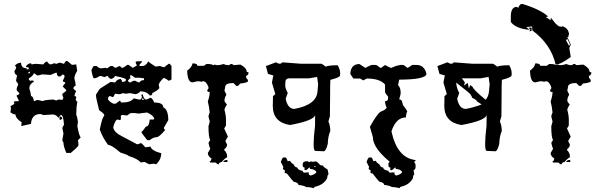

<svg xmlns="http://www.w3.org/2000/svg" viewBox="-20 -774 3152 996"><path d="M324.2 19.5Q309.1 -14.6 309.1 -35.6Q306.6 -35.6 303.2 -46.9L309.1 -81.5L303.2 -110.4L312 -127.9Q308.1 -177.2 297.4 -177.2H294.4L283.2 -162.6Q270.5 -180.2 253.9 -180.2L208 -177.2Q202.6 -177.2 190.4 -182.6Q144 -182.6 140.6 -131.3L90.3 -120.1L92.3 -139.6Q60.5 -160.2 60.5 -180.2Q48.8 -180.2 34.2 -191.4Q34.2 -193.8 37.1 -214.8Q34.2 -220.2 34.2 -223.1Q54.7 -232.9 54.7 -237.8Q51.8 -243.2 51.8 -246.6Q56.2 -249.5 78.6 -249.5L65.4 -278.3Q80.6 -283.2 80.6 -290Q66.4 -305.7 66.4 -307.1V-313Q66.4 -318.4 74.7 -335.9Q74.7 -338.9 63.5 -353.5Q63.5 -363.8 68.8 -382.3Q54.7 -389.6 54.7 -405.3L63.5 -419.9V-425.8L57.6 -434.6Q71.3 -448.7 89.4 -448.7Q89.4 -419.9 118.2 -419.9V-414.1H124Q129.9 -414.1 129.9 -419.9Q129.9 -425.8 115.2 -425.8V-431.6Q127 -445.8 141.1 -445.8L144 -439.9L164.6 -442.9Q168.9 -442.9 205.1 -439.9Q213.9 -454.6 225.1 -454.6Q233.4 -439.9 242.7 -439.9Q247.6 -439.9 259.8 -445.8L274.4 -442.9Q283.7 -448.7 291.5 -448.7Q293.5 -448.7 312 -442.9Q319.3 -457.5 323.7 -457.5H329.1Q333.5 -453.6 353.5 -437.5Q356.9 -437.5 375.5 -439.9L380.4 -406.7Q365.7 -381.8 365.7 -368.2Q372.6 -341.3 372.6 -330.1Q360.8 -324.2 360.8 -315.9Q360.8 -311 375.5 -301.3Q366.7 -287.1 366.7 -275.4Q375.5 -275.4 375.5 -269.5Q375.5 -268.1 372.6 -257.8Q377 -246.6 381.3 -246.6Q375.5 -217.8 375.5 -177.2Q379.9 -173.3 384.3 -142.6Q381.3 -125 381.3 -119.1Q390.6 -69.3 398.4 -61.5Q398.4 -59.6 384.3 -46.9Q387.2 -31.2 387.2 -21Q387.2 -14.2 346.7 19.5ZM135.7 -394Q135.7 -402.3 129.9 -402.3L127 -397V-394ZM303.2 -255.4 309.1 -266.6Q303.2 -276.4 303.2 -287.1Q323.7 -301.3 323.7 -304.2V-307.1L306.2 -324.7V-327.6L317.9 -341.8V-347.7Q306.2 -347.7 306.2 -356.4Q314.9 -370.6 314.9 -379.4Q314.9 -383.8 306.2 -388.2L291.5 -376.5Q274.4 -376.5 274.4 -397Q266.1 -397 242.7 -385.3Q206.1 -388.2 199.2 -388.2Q180.2 -382.3 173.3 -382.3Q158.7 -394 155.8 -394Q151.9 -380.4 129.9 -367.7V-359.4Q135.7 -358.4 135.7 -353.5L141.1 -356.4H149.9Q155.8 -355.5 155.8 -350.6Q132.8 -335.9 132.8 -321.8V-310.1Q137.2 -306.6 141.1 -275.4Q152.3 -275.4 155.8 -249.5H158.7Q168 -255.4 176.3 -255.4L202.1 -249.5Q207.5 -255.4 256.8 -257.8L271.5 -252.4Q280.8 -257.8 286.1 -257.8ZM294.4 -152.3Q288.6 -152.3 288.6 -157.7V-163.6Q289.6 -169.4 294.4 -169.4Q298.8 -169.4 303.2 -160.6Q303.2 -156.7 294.4 -152.3Z M790 78.1Q778.3 75.2 776.9 75.2L753.4 78.1L730 65.9L710.4 68.8Q692.4 48.3 647 35.2Q647 30.3 604 17.1Q559.6 -22 540.5 -22.5Q511.7 -61 497.6 -102.1Q510.7 -168 520.5 -172.4V-178.2Q520.5 -184.1 494.1 -202.6Q477.5 -267.6 477.5 -282.2Q496.6 -314 500.5 -315.4L553.7 -349.1L577.1 -346.2Q588.9 -364.3 606.9 -364.3Q613.8 -354.5 613.8 -349.1Q633.8 -349.1 633.8 -361.3Q633.8 -368.2 577.1 -379.9Q570.8 -368.7 557.1 -364.3Q540.5 -369.6 540.5 -379.9Q531.7 -379.9 520.5 -373.5Q509.8 -379.9 497.6 -379.9Q479.5 -367.7 467.3 -367.7Q461.9 -367.7 454.1 -410.2Q463.4 -431.6 467.3 -431.6H480.5Q495.6 -419.4 503.9 -419.4L527.3 -422.4L533.7 -419.4Q537.1 -419.4 553.7 -431.6H564Q574.7 -422.4 580.6 -422.4Q597.2 -431.6 604 -431.6Q604 -422.4 617.2 -422.4Q620.1 -422.4 640.1 -437.5H647Q667 -424.3 667 -422.4Q671.4 -422.4 690.4 -434.6Q683.6 -444.8 683.6 -453.1L690.4 -456.1H716.8V-453.1Q703.6 -439.5 703.6 -437.5V-431.6H720.2Q735.8 -431.6 750 -456.1Q750 -451.7 786.6 -428.7Q790 -428.7 810.1 -431.6Q823.2 -425.3 833.5 -425.3Q833.5 -428.2 856.4 -443.8Q861.8 -443.8 869.6 -431.6V-364.3Q869.6 -357.4 853 -355.5Q853 -358.9 830.1 -370.6Q806.6 -349.1 803.2 -334L806.6 -318.8Q806.6 -309.6 770 -291Q770 -278.8 760.3 -278.8H756.8Q740.2 -300.3 707 -300.3Q704.1 -291.5 683.6 -285.2L653.8 -291Q640.6 -288.1 630.4 -288.1Q618.7 -291 617.2 -291Q606 -285.2 597.2 -285.2Q579.6 -288.1 577.1 -288.1Q569.3 -270 564 -270Q553.2 -275.9 547.4 -275.9L540.5 -266.6V-257.8Q547.9 -246.1 567.4 -236.3H580.6L600.6 -251.5H604Q604 -242.2 613.8 -242.2Q657.2 -242.2 673.8 -263.7Q676.8 -263.7 700.2 -257.8H707Q711.9 -257.8 716.8 -270Q713.4 -275.4 713.4 -282.2L720.2 -285.2Q725.1 -257.8 740.2 -257.8L760.3 -266.6Q769.5 -266.6 780.3 -242.2Q826.7 -242.2 826.7 -217.8Q853 -205.6 853 -150.9L830.1 -111.3V-107.9L836.4 -99.1Q804.7 -62.5 793.5 -62.5Q774.9 -62.5 756.8 -46.9H743.7Q713.4 -84.5 713.4 -89.8Q717.8 -89.8 736.8 -117.2Q753.4 -117.2 756.8 -153.8H776.9L780.3 -160.2Q774.9 -175.3 743.7 -190.4Q707.5 -186.5 700.2 -184.6L680.2 -187.5H657.2L640.1 -175.3Q623 -175.3 617.2 -178.2Q610.8 -175.3 606.9 -175.3V-156.7Q606.9 -150.9 600.6 -150.9Q594.2 -153.8 590.3 -153.8Q578.1 -153.8 567.4 -114.3V-111.3Q574.2 -85.9 610.4 -68.4L690.4 -25.9H696.8L710.4 -31.7Q716.3 -31.7 733.4 -10.3Q743.7 -10.3 760.3 -13.7Q767.1 7.8 813.5 20H816.4Q816.4 54.2 790 78.1ZM703.6 -346.2Q709 -358.4 727.1 -358.4V-367.7L703.6 -370.6H680.2L663.6 -382.8H653.8L657.2 -367.7Q651.9 -367.7 643.6 -355.5Q643.6 -351.1 653.8 -346.2H657.2Q668.9 -355.5 680.2 -355.5Q696.8 -346.2 703.6 -346.2ZM716.8 -256.3 729 -256.8 720.7 -264.6 716.3 -259.8Z M1159.7 55.7V66.4H1138.2Q1141.6 55.7 1159.7 55.7ZM979 -445.3Q1003.9 -445.3 1003.9 -432.6H1038.1L1050.3 -441.9H1063Q1076.2 -441.9 1087.4 -436Q1090.8 -436 1090.8 -439L1106 -436H1112.3Q1120.1 -436 1140.1 -441.9Q1151.4 -436 1165 -436H1168L1177.2 -441.9H1183.6L1192.9 -436Q1220.2 -439 1227.1 -439Q1259.8 -421.4 1259.8 -401.9Q1265.6 -398.9 1269 -398.9V-395.5Q1269 -384.3 1256.8 -380.4V-371.1L1266.1 -358.9V-352.5Q1266.1 -345.2 1224.1 -340.3Q1219.2 -328.1 1210 -328.1H1206.5L1190.9 -343.3Q1147.9 -343.3 1147.9 -321.8L1144.5 -303.2L1153.8 -284.7V-281.2Q1144.5 -267.6 1144.5 -250Q1144.5 -247.1 1157.2 -231.4Q1144.5 -212.9 1144.5 -203.6Q1152.3 -175.8 1152.3 -153.8V-123L1143.1 -107.4L1161.6 -66.9V-64L1148.9 -42.5L1158.2 -23.4Q1158.2 -11.7 1143.1 1V4.4Q1158.2 19 1158.2 38.1V41.5Q1143.6 49.3 1130.4 66.4Q1119.1 66.4 1113.8 78.6H1110.4L1098.1 69.3H1073.7Q1067.9 69.3 1067.9 63Q1074.7 63 1077.1 47.9Q1058.1 36.6 1058.1 19.5L1070.8 -2Q1065.4 -13.2 1061.5 -33.2L1070.8 -48.3Q1061.5 -59.1 1061.5 -119.6Q1067.9 -139.6 1067.9 -144.5Q1061.5 -168 1061.5 -169.4Q1061.5 -175.3 1067.9 -190.9Q1064.5 -224.1 1058.1 -247.1Q1067.9 -277.3 1067.9 -296.9Q1055.2 -296.9 1055.2 -303.2V-306.2L1061.5 -315.4V-321.8Q1050.3 -352.5 1033.7 -352.5Q1030.3 -352.5 1024.4 -349.6Q1019 -352.5 1006.8 -352.5H1003.9Q1001 -352.5 979 -346.7Q952.1 -346.7 951.2 -408.2Q974.1 -422.9 979 -445.3Z M1614.3 8.8Q1606.9 4.9 1606.9 -26.9Q1606.9 -60.1 1614.3 -122.6L1614.7 -177.7Q1608.9 -148.4 1484.4 -125.5Q1395 -139.2 1395 -225.6Q1395 -232.4 1395.5 -239.3L1396 -274.9L1408.2 -286.1L1390.6 -345.7L1397.9 -382.8L1370.1 -390.6L1359.4 -431.2L1411.1 -450.7L1426.8 -443.4Q1442.9 -443.4 1443.4 -450.7L1540.5 -443.4H1646.5Q1650.4 -443.4 1669.9 -428.2Q1684.6 -435.5 1731.9 -435.5Q1744.6 -413.6 1744.6 -394.5V-390.1L1744.1 -382.8Q1743.7 -372.1 1693.8 -359.9Q1692.4 -342.8 1692.4 -275.9Q1692.4 -233.4 1691.4 -170.9L1683.6 -144Q1693.4 -122.1 1693.4 -94.2Q1683.6 -71.3 1681.2 -42.5L1680.2 -27.3Q1670.9 10.3 1659.7 10.7ZM1583.5 -367.7H1478Q1461.9 -365.2 1460.9 -352.5L1460 -337.4L1459.5 -333.5Q1459.5 -314.5 1472.7 -292L1461.9 -261.7Q1472.7 -209 1506.8 -209Q1622.1 -230 1627 -299.8L1630.4 -337.4L1625 -375Z M1436.5 67.4Q1444.3 43.5 1449.7 43H1460.9Q1465.8 43 1472.2 62H1474.1L1485.4 60.1Q1485.4 67.4 1505.4 80.6Q1505.4 91.3 1523.4 95.7Q1523.4 107.9 1550.3 112.3Q1550.3 121.6 1561 121.6Q1570.3 121.6 1575.2 119.1L1577.1 122.6L1582 119.6Q1582 123.5 1582.5 123.5H1581.5V128.9Q1582 132.8 1591.3 136.7Q1618.7 128.9 1621.6 117.7Q1611.8 103.5 1588.9 102.1L1585.9 93.8Q1569.8 108.4 1567.9 108.4H1563.5Q1559.1 108.4 1559.1 105L1561 95.7Q1554.7 95.7 1550.3 87.9V76.7Q1550.3 62 1576.7 62Q1576.7 64.5 1583.5 67.4Q1588.9 63.5 1592.3 63.5L1603.5 65.4Q1612.3 63.5 1619.1 63.5Q1624.5 63.5 1641.6 82.5Q1644 82.5 1648.4 84.5H1654.8Q1654.8 90.3 1679.2 105Q1684.1 125 1684.1 130.9Q1679.2 130.9 1677.2 149.9Q1661.6 181.6 1621.6 192.9Q1608.9 194.8 1608.4 202.1Q1585.4 196.3 1572.3 196.3H1567.9Q1559.1 189 1527.8 185.1Q1527.8 173.3 1503.4 168.5Q1499.5 166.5 1467.8 125.5Q1456.5 125.5 1456.5 119.6L1458.5 110.4L1447.3 103L1449.7 91.8L1438.5 69.3ZM1610.4 87.9V91.8L1616.2 93.3L1615.7 87.9Z M2073.2 118.7Q1914.6 11.2 1914.6 -61.5L1898.9 -116.2Q1934.6 -181.2 1954.1 -194.3Q1985.4 -206.1 1985.4 -217.8Q1977.5 -231.4 1977.5 -249Q1993.2 -249 1993.2 -264.6V-272.5Q1977.5 -292 1977.5 -295.9V-335.4Q1951.2 -366.7 1882.3 -366.7L1864.7 -356.9L1847.7 -366.7H1813L1797.4 -390.1Q1798.8 -440.9 1844.2 -441.9L1852.1 -437L1875.5 -421.4L1883.3 -426.3L1906.7 -437H1930.2Q1934.1 -437 1954.1 -421.4Q1958 -421.4 1977.5 -437L1985.4 -432.1L2008.8 -421.4L2032.2 -431.2L2055.7 -437H2071.3Q2075.2 -437 2094.7 -421.4L2118.2 -437H2141.6Q2173.3 -437 2187.5 -405.8L2192.4 -390.1Q2187.5 -361.3 2050.8 -360.8L2044.9 -332.5Q2058.6 -319.8 2058.6 -290Q2058.6 -286.1 2050.8 -258.8Q2066.4 -256.3 2066.4 -243.2L2071.3 -227.5Q2085.9 -210 2092.8 -196.3Q2085.9 -182.6 2085.9 -165Q2034.7 -165 2010.7 -92.8Q2040.5 45.9 2135.7 56.2Q2135.7 64 2127.9 64L2135.7 79.6V95.2Q2135.7 106.4 2112.3 118.7Z M1881.3 67.4Q1889.2 43.5 1894.5 43H1905.8Q1910.6 43 1917 62H1918.9L1930.2 60.1Q1930.2 67.4 1950.2 80.6Q1950.2 91.3 1968.3 95.7Q1968.3 107.9 1995.1 112.3Q1995.1 121.6 2005.9 121.6Q2015.1 121.6 2020 119.1L2022 122.6L2026.9 119.6Q2026.9 123.5 2027.3 123.5H2026.4V128.9Q2026.9 132.8 2036.1 136.7Q2063.5 128.9 2066.4 117.7Q2056.6 103.5 2033.7 102.1L2030.8 93.8Q2014.6 108.4 2012.7 108.4H2008.3Q2003.9 108.4 2003.9 105L2005.9 95.7Q1999.5 95.7 1995.1 87.9V76.7Q1995.1 62 2021.5 62Q2021.5 64.5 2028.3 67.4Q2033.7 63.5 2037.1 63.5L2048.3 65.4Q2057.1 63.5 2064 63.5Q2069.3 63.5 2086.4 82.5Q2088.9 82.5 2093.3 84.5H2099.6Q2099.6 90.3 2124 105Q2128.9 125 2128.9 130.9Q2124 130.9 2122.1 149.9Q2106.4 181.6 2066.4 192.9Q2053.7 194.8 2053.2 202.1Q2030.3 196.3 2017.1 196.3H2012.7Q2003.9 189 1972.7 185.1Q1972.7 173.3 1948.2 168.5Q1944.3 166.5 1912.6 125.5Q1901.4 125.5 1901.4 119.6L1903.3 110.4L1892.1 103L1894.5 91.8L1883.3 69.3ZM2055.2 87.9V91.8L2061 93.3L2060.5 87.9Z M2514.6 -375 2473.1 -367.7H2375.5Q2384.8 -356.9 2391.6 -346.2L2386.7 -330.1L2406.7 -344.2L2412.1 -315.4L2419.9 -333L2432.1 -322.8Q2435.1 -309.1 2499.5 -256.3Q2514.6 -274.9 2516.6 -299.8L2520 -337.4ZM2478.5 -232.4 2454.6 -247.6Q2453.1 -255.9 2428.7 -267.1Q2427.2 -281.2 2405.3 -298.8Q2383.3 -316.4 2346.2 -345.7Q2349.1 -314.5 2362.3 -292L2351.6 -261.7Q2362.3 -209 2396.5 -209Q2440.9 -217.3 2478.5 -232.4ZM2503.9 8.8Q2496.6 4.9 2496.6 -26.9Q2496.6 -60.1 2503.9 -122.6L2504.4 -177.7Q2498.5 -148.4 2374 -125.5Q2284.7 -139.2 2284.7 -225.6Q2284.7 -232.4 2285.2 -239.3L2285.6 -274.9L2297.9 -286.1L2280.3 -345.7L2287.6 -382.8L2259.8 -390.6L2249 -431.2L2300.8 -450.7L2316.4 -443.4Q2332.5 -443.4 2333 -450.7L2430.2 -443.4H2536.1Q2540 -443.4 2559.6 -428.2Q2574.2 -435.5 2621.6 -435.5Q2634.3 -413.6 2634.3 -394.5V-390.1L2633.8 -382.8Q2633.3 -372.1 2583.5 -359.9Q2582 -342.8 2582 -275.9Q2582 -233.4 2581.1 -170.9L2573.2 -144Q2583 -122.1 2583 -94.2Q2573.2 -71.3 2570.8 -42.5L2569.8 -27.3Q2560.5 10.3 2549.3 10.7Z M2938 55.7V66.4H2916.5Q2919.9 55.7 2938 55.7ZM2757.3 -445.3Q2782.2 -445.3 2782.2 -432.6H2816.4L2828.6 -441.9H2841.3Q2854.5 -441.9 2865.7 -436Q2869.1 -436 2869.1 -439L2884.3 -436H2890.6Q2898.4 -436 2918.5 -441.9Q2929.7 -436 2943.4 -436H2946.3L2955.6 -441.9H2961.9L2971.2 -436Q2998.5 -439 3005.4 -439Q3038.1 -421.4 3038.1 -401.9Q3043.9 -398.9 3047.4 -398.9V-395.5Q3047.4 -384.3 3035.2 -380.4V-371.1L3044.4 -358.9V-352.5Q3044.4 -345.2 3002.4 -340.3Q2997.6 -328.1 2988.3 -328.1H2984.9L2969.2 -343.3Q2926.3 -343.3 2926.3 -321.8L2922.9 -303.2L2932.1 -284.7V-281.2Q2922.9 -267.6 2922.9 -250Q2922.9 -247.1 2935.5 -231.4Q2922.9 -212.9 2922.9 -203.6Q2930.7 -175.8 2930.7 -153.8V-123L2921.4 -107.4L2939.9 -66.9V-64L2927.2 -42.5L2936.5 -23.4Q2936.5 -11.7 2921.4 1V4.4Q2936.5 19 2936.5 38.1V41.5Q2921.9 49.3 2908.7 66.4Q2897.5 66.4 2892.1 78.6H2888.7L2876.5 69.3H2852.1Q2846.2 69.3 2846.2 63Q2853 63 2855.5 47.9Q2836.4 36.6 2836.4 19.5L2849.1 -2Q2843.8 -13.2 2839.8 -33.2L2849.1 -48.3Q2839.8 -59.1 2839.8 -119.6Q2846.2 -139.6 2846.2 -144.5Q2839.8 -168 2839.8 -169.4Q2839.8 -175.3 2846.2 -190.9Q2842.8 -224.1 2836.4 -247.1Q2846.2 -277.3 2846.2 -296.9Q2833.5 -296.9 2833.5 -303.2V-306.2L2839.8 -315.4V-321.8Q2828.6 -352.5 2812 -352.5Q2808.6 -352.5 2802.7 -349.6Q2797.4 -352.5 2785.2 -352.5H2782.2Q2779.3 -352.5 2757.3 -346.7Q2730.5 -346.7 2729.5 -408.2Q2752.4 -422.9 2757.3 -445.3ZM2689 -753.9Q2785.2 -724.6 2823.7 -688L2811 -686L2836.4 -668.5L2837.4 -682.6L2862.3 -651.4Q2917.5 -607.4 2940.9 -541.5L2933.1 -525.4L2940.9 -478.5Q2887.7 -439 2862.3 -439Q2838.9 -543.9 2741.7 -616.2L2740.2 -636.7L2710.4 -633.8L2727.1 -619.1Q2655.3 -625.5 2629.9 -660.2V-688Q2629.9 -738.3 2661.1 -738.3L2668.5 -733.4Q2675.8 -753.9 2689 -753.9ZM2738.3 -630.4 2736.8 -613.3 2724.6 -611.8 2731.9 -619.6 2721.7 -630.9ZM2913.6 -569.3 2932.6 -535.2 2936.5 -544.4Q2927.2 -567.9 2916 -580.6L2918.5 -569.3Z M2895 -634.8V-638.2Q2928.2 -630.4 2932.1 -595.7L2927.2 -588.4L2932.6 -587.4L2922.9 -580.6Q2920.4 -559.1 2904.3 -559.1L2898.9 -559.6L2895.5 -555.7L2891.1 -557.1L2879.4 -549.8Q2874 -554.2 2864.3 -554.2L2857.9 -564.5L2861.8 -566.4L2851.6 -567.9Q2842.3 -567.9 2842.3 -580.1L2845.2 -596.7L2843.3 -604Q2843.3 -608.4 2845.9 -611.8Q2848.6 -615.2 2851.6 -617.9Q2854.5 -620.6 2857.7 -623.5Q2860.8 -626.5 2862.3 -630.4L2865.7 -629.9L2864.3 -633.3Q2870.1 -637.7 2879.9 -637.7ZM2847.7 -578.1Q2844.7 -578.1 2844.2 -575.2Q2845.2 -573.7 2845.7 -572.5Q2846.2 -571.3 2848.6 -569.8Q2849.6 -569.8 2850.1 -571.8Q2850.6 -573.7 2851.1 -575.2Q2850.1 -576.2 2849.4 -577.1Q2848.6 -578.1 2847.7 -578.1ZM2844.7 -596.7 2841.8 -581.5 2840.8 -588.4 2842.8 -602.5Z"/></svg>

Font: Truetypewriter PolyglOTT
Style: Regular
Weight: 400
Designer: Sergey Beatoff a.k.a. Sam_T
Version: Version 3.76